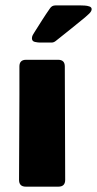

<svg xmlns="http://www.w3.org/2000/svg" viewBox="-20 -699 363 719"><path d="M52.7 -343.8V-450.2Q52.7 -475.1 77.6 -475.1H197.8Q222.7 -475.1 222.7 -450.2Q222.7 -344.2 223.4 -238Q224.1 -131.8 224.1 -25.4Q224.1 0 198.7 0H76.7Q51.3 0 51.3 -25.4Q51.3 -105 52 -184.6Q52.7 -264.2 52.7 -343.8ZM282.7 -678.7Q287.1 -678.7 296.9 -678.2Q306.6 -677.7 314.9 -674.8Q323.2 -671.9 323.2 -664.6Q323.2 -656.7 313.5 -647.5Q303.7 -638.2 298.3 -633.8Q271 -611.8 243.7 -589.4Q216.3 -566.9 188.5 -545.4Q181.2 -539.6 172.9 -539.6H129.9Q122.1 -539.6 110.8 -542Q99.6 -544.4 99.6 -555.7Q99.6 -561.5 102.5 -567.4Q105.5 -573.2 108.9 -578.1Q123 -600.6 137.5 -623.3Q151.9 -646 167 -667.5Q174.3 -678.7 187.5 -678.7Z"/></svg>

Font: Belanosima SemiBold
Style: Regular
Weight: 600
Designer: The DocRepair Project, Santiago Orozco
Foundry: Google
Version: Version 2.000